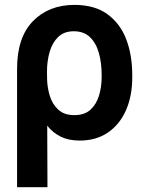

<svg xmlns="http://www.w3.org/2000/svg" viewBox="-20 -573 600 796"><path d="M50.8 203.1V-285.6Q50.3 -417 116.2 -484.9Q182.1 -552.7 288.6 -552.7Q372.1 -552.7 425 -514.4Q478 -476.1 503.2 -410.4Q528.3 -344.7 528.3 -262.7V-252.9Q528.3 -174.8 502.2 -115.7Q476.1 -56.6 427.2 -23.4Q378.4 9.8 310.5 9.8Q264.6 9.8 231.9 -6.3Q199.2 -22.5 175.8 -51.8L176.8 203.1ZM175.3 -242.2Q176.3 -209.5 186.5 -175.5Q196.8 -141.6 221.2 -118.7Q245.6 -95.7 288.6 -95.7Q330.6 -95.7 355.2 -118.4Q379.9 -141.1 390.6 -177Q401.4 -212.9 401.4 -252.9V-262.7Q401.4 -312.5 389.9 -353.5Q378.4 -394.5 353 -418.9Q327.6 -443.4 286.1 -443.4Q245.6 -443.4 221.2 -419.7Q196.8 -396 185.8 -357.9Q174.8 -319.8 174.8 -276.4Z"/></svg>

Font: Inter Display Semi Bold
Style: Regular
Weight: 600
Designer: Rasmus Andersson
Foundry: rsms
Version: Version 4.000;git-37864ae